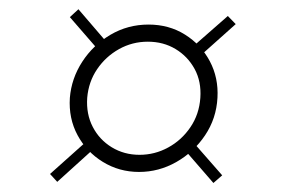

<svg xmlns="http://www.w3.org/2000/svg" viewBox="-20 -518 640 426"><path d="M288.5 -136.5Q244.5 -136.5 208.2 -158.8Q172 -181 152 -218.2Q132 -255.5 135 -301Q138.5 -344 162.5 -381Q186.5 -418 225 -440.8Q263.5 -463.5 309.5 -463.5Q355 -463.5 390.5 -441.2Q426 -419 445.5 -382.2Q465 -345.5 462.5 -301Q460 -255 435 -217.8Q410 -180.5 371.2 -158.5Q332.5 -136.5 288.5 -136.5ZM107 -114.5 91 -132 171 -203.5 186 -186ZM453.5 -112 391.5 -183.5 409.5 -201.5 473 -129ZM289.5 -174.5Q323.5 -174.5 353.2 -190.8Q383 -207 402.5 -235.8Q422 -264.5 424.5 -301Q427 -337 411.8 -365Q396.5 -393 369.5 -409.2Q342.5 -425.5 308 -425.5Q273.5 -425.5 244 -409Q214.5 -392.5 195.5 -364.5Q176.5 -336.5 173.5 -301Q171 -265 185.8 -236.5Q200.5 -208 228 -191.2Q255.5 -174.5 289.5 -174.5ZM200.5 -404.5 135 -480 154 -497.5 220.5 -420ZM423.5 -393.5 404.5 -411.5 485.5 -482.5 503 -464.5Z"/></svg>

Font: Karla ExtraLight
Style: Italic
Weight: 250
Italic angle: -8°
Designer: Jonathan Pinhorn
Version: Version 2.004;gftools[0.9.33]